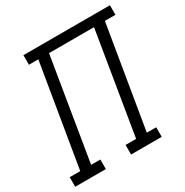

<svg xmlns="http://www.w3.org/2000/svg" viewBox="-182 -872 972 1009"><g transform="rotate(-30 304.5 -367.5)"><path d="M-13 0V-58H51L154 -677H97V-735H622V-677H558L455 -58H512V0H326V-58H390L492 -677H219L117 -58H173V0Z"/></g></svg>

Font: Iosevka Curly Slab LtEx
Style: Italic
Weight: 300
Width: 7
Italic angle: -9°
Monospace: yes
Designer: Belleve Invis
Foundry: Belleve Invis
Version: Version 11.1.0; ttfautohint (v1.8.3)